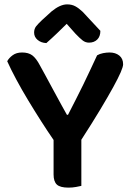

<svg xmlns="http://www.w3.org/2000/svg" viewBox="-20 -851 602 878"><path d="M543 -557Q543 -546 532 -520.5Q521 -495 498 -453Q475 -411 439 -351Q403 -291 352 -212V-1Q344 1 327.5 4Q311 7 293 7Q255 7 240 -7Q225 -21 225 -53V-211Q198 -250 168 -297Q138 -344 109 -392Q80 -440 55 -486.5Q30 -533 13 -571Q21 -586 38 -598.5Q55 -611 81 -611Q110 -611 127.5 -598Q145 -585 162 -553Q170 -539 187.5 -506.5Q205 -474 224.5 -438Q244 -402 261.5 -370Q279 -338 286 -326H291Q310 -363 327 -396.5Q344 -430 360 -462.5Q376 -495 391.5 -528.5Q407 -562 424 -598Q436 -605 451.5 -608Q467 -611 481 -611Q508 -611 525.5 -597Q543 -583 543 -557ZM285 -742Q265 -722 241 -699Q217 -676 192 -654Q168 -655 152 -668.5Q136 -682 136 -702Q136 -719 145 -730.5Q154 -742 172 -759L216 -799Q255 -831 287 -831Q308 -831 324 -822.5Q340 -814 358 -797L439 -710Q439 -684 424.5 -670Q410 -656 387 -656Q371 -656 358 -666Q345 -676 325 -697Z"/></svg>

Font: Baloo Bhai 2 SemiBold
Style: Regular
Weight: 600
Designer: Supriya Tembe, Noopur Datye and Ek Type
Foundry: Ek Type
Version: Version 1.640;PS 1.000;hotconv 16.6.51;makeotf.lib2.5.65220;